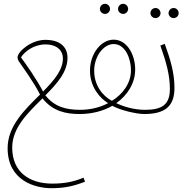

<svg xmlns="http://www.w3.org/2000/svg" viewBox="-20 -593 1012 1007"><path d="M249 394C311 394 359 386 426 360L418 339C365 361 316 370 254 370C135 370 44 310 44 181C44 77 126 -1 203 -77C257 -9 327 5 397 5C408 5 417 3 417 -6C417 -16 408 -17 401 -17C323 -17 265 -34 218 -93C280 -155 334 -216 334 -290C334 -350 291 -384 218 -384C143 -384 72 -322 72 -292C72 -287 75 -277 77 -274C95 -247 157 -163 190 -97C110 -18 20 68 20 184C20 356 166 394 249 394ZM90 -292C109 -323 158 -360 218 -360C281 -360 310 -326 310 -287C310 -225 262 -170 206 -113C167 -185 119 -253 90 -292Z M626 -520C640 -520 652 -532 652 -546C652 -561 640 -573 626 -573C611 -573 599 -561 599 -546C599 -532 611 -520 626 -520ZM531 -520C545 -520 557 -532 557 -546C557 -561 545 -573 531 -573C516 -573 504 -561 504 -546C504 -532 516 -520 531 -520Z M397 5C456 5 517 -8 569 -38C613 -14 697 5 736 5C749 5 756 2 756 -6C756 -15 749 -17 740 -17C683 -17 627 -34 590 -52C648 -93 689 -156 689 -229C689 -308 645 -385 576 -385C511 -385 452 -313 452 -222C452 -136 505 -77 547 -52C502 -28 450 -17 401 -17ZM474 -222C474 -299 524 -362 576 -362C639 -362 667 -282 667 -225C667 -157 625 -100 567 -64C513 -93 474 -150 474 -222Z M891 -498C905 -498 917 -510 917 -524C917 -539 905 -551 891 -551C876 -551 864 -539 864 -524C864 -510 876 -498 891 -498ZM796 -498C810 -498 822 -510 822 -524C822 -539 810 -551 796 -551C781 -551 769 -539 769 -524C769 -510 781 -498 796 -498Z M736 5C849 5 895 -38 895 -132C895 -209 875 -278 844 -363L821 -354C853 -264 871 -198 871 -126C871 -41 826 -17 740 -17Z"/></svg>

Font: Noto Sans Arabic ExtCond Thin
Style: Regular
Weight: 100
Width: 2
Designer: Monotype Design Team, Nadine Chahine, Nizar Qandah and Khaled Hosny
Foundry: Monotype Imaging Inc.
Version: Version 2.012